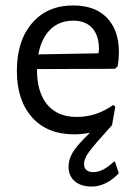

<svg xmlns="http://www.w3.org/2000/svg" viewBox="-20 -486 501 706"><path d="M252 8Q154 8 98 -54.5Q42 -117 42 -226Q42 -336 98 -401Q154 -466 249 -466Q341 -466 385 -406.5Q429 -347 413 -243L403 -233L116 -232V-230Q116 -146 154 -101Q192 -56 262 -56Q335 -56 396 -100L404 -94L392 -26Q325 48 307 73Q289 98 289 116Q289 147 324 147Q358 147 399 108L403 109L417 151Q370 200 317 200Q278 200 255 180.5Q232 161 232 127Q232 100 248 73.5Q264 47 311 2Q282 8 252 8ZM249 -410Q198 -410 165 -377.5Q132 -345 121 -286L342 -290L344 -304Q344 -355 319.5 -382.5Q295 -410 249 -410Z"/></svg>

Font: Alegreya Sans SC
Style: Regular
Weight: 400
Designer: Juan Pablo del Peral
Foundry: Huerta Tipografica
Version: Version 2.007